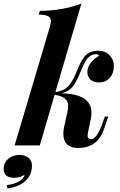

<svg xmlns="http://www.w3.org/2000/svg" viewBox="-100 -815 671 1076"><path d="M391.1 -54.7Q391.1 -35.2 409.2 -35.2Q441.4 -35.2 470.2 -113.8L487.8 -162.1H506.8L481.9 -88.9Q445.8 14.2 337.9 14.2Q297.9 14.6 276.4 -5.9Q254.9 -26.4 254.9 -64.9Q254.9 -83.5 258.8 -101.1L275.9 -178.2Q281.7 -201.7 281.7 -224.6Q281.7 -272.9 206.1 -283.7L123 0H-18.1L180.2 -667Q185.1 -685.5 185.1 -700.2Q185.1 -733.4 117.2 -732.9L123 -753.9Q253.4 -755.4 356 -794.9L210.4 -298.8Q263.7 -306.6 288.1 -337.9Q312.5 -369.1 335.9 -428.7Q359.4 -488.3 385.3 -509.8Q411.1 -530.8 450.7 -530.8Q490.2 -530.8 514.2 -505.4Q538.1 -480 538.1 -448.2Q538.1 -416.5 527.3 -396.5Q504.4 -353 454.1 -353Q423.3 -353 406.2 -369.6Q389.2 -386.2 389.6 -413.1Q390.6 -439.9 409.2 -463.9Q427.7 -487.8 456.1 -502.9Q451.2 -511.2 434.1 -511.2Q417 -510.7 397.5 -495.1Q377.9 -479.5 356 -423.8Q334 -368.2 312.5 -335.9Q291 -303.7 244.6 -292Q412.6 -288.6 412.6 -182.1Q412.6 -166.5 409.2 -150.9L394 -77.1Q391.1 -63 391.1 -54.7ZM-19.5 181.2Q-79.6 181.2 -79.6 131.8Q-79.6 85.9 -35.2 63.5Q-14.6 52.7 12.2 53.2Q39.1 53.7 59.1 69.3Q79.1 85 79.1 113.8Q79.1 164.1 43.5 198.2Q7.8 232.4 -58.6 241.2L-61.5 222.2Q-22.5 217.8 5.4 202.1Q33.2 186.5 38.1 164.1Q14.2 181.2 -19.5 181.2Z"/></svg>

Font: PlayfairDisplay-BoldItalic
Style: Bold Italic
Weight: 700
Italic angle: -14.9847°
Designer: Claus Eggers Sørensen
Foundry: Claus Eggers Sørensen
Version: Version 1.002;PS 001.002;hotconv 1.0.70;makeotf.lib2.5.58329